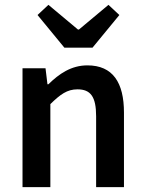

<svg xmlns="http://www.w3.org/2000/svg" viewBox="-20 -773 600 793"><path d="M73 -491V0H188V-343C229 -383 257 -404 300 -404C354 -404 377 -374 377 -293V0H492V-308C492 -432 446 -503 341 -503C274 -503 224 -468 180 -425H176L168 -491ZM246 -576H362L473 -711L428 -753L306 -651H302L180 -753L135 -711Z"/></svg>

Font: DAIFUKU Sans Semibold
Style: Regular
Weight: 600
Designer: Original font ‘Source Sans 3’ : Paul D. Hunt
Foundry: Daifuku
Version: Version 1.000